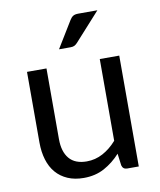

<svg xmlns="http://www.w3.org/2000/svg" viewBox="-83 -790 721 864"><g transform="rotate(-10 278.0 -358.0)"><path d="M150 -506.5V-183.5Q150 -126 176.5 -94.5Q203 -63 256.5 -63Q295.5 -63 330 -81.5Q364.5 -100 393.5 -133V-506.5H482.5V0H429.5Q410.5 0 405.5 -18.5L398.5 -73Q365.5 -36.5 324.5 -14.2Q283.5 8 230.5 8Q189 8 157.2 -5.8Q125.5 -19.5 104 -44.5Q82.5 -69.5 71.8 -105Q61 -140.5 61 -183.5V-506.5ZM421 -724.5 304.5 -595.5Q297.5 -588 290.8 -584.8Q284 -581.5 273.5 -581.5H220.5L294.5 -702.5Q301.5 -714 309.8 -719.2Q318 -724.5 334 -724.5Z"/></g></svg>

Font: LatoHex
Style: Regular
Weight: 400
Designer: Lukasz Dziedzic
Foundry: tyPoland Lukasz Dziedzic
Version: Version 1.104; Western+Polish opensource